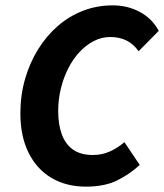

<svg xmlns="http://www.w3.org/2000/svg" viewBox="-20 -684 612 716"><path d="M301 12Q227 12 172 -20.5Q117 -53 86.5 -114.5Q56 -176 56 -261Q56 -329 73.5 -389.5Q91 -450 122 -500Q153 -550 195.5 -587Q238 -624 290 -644Q342 -664 400 -664Q456 -664 501.5 -639.5Q547 -615 572 -569L497 -493Q477 -521 450.5 -533.5Q424 -546 391 -546Q359 -546 330 -531Q301 -516 277 -490.5Q253 -465 235 -430Q217 -395 207 -354Q197 -313 197 -270Q197 -220 210.5 -183Q224 -146 252.5 -126Q281 -106 326 -106Q361 -106 390.5 -119.5Q420 -133 444 -154L501 -69Q466 -36 418.5 -12Q371 12 301 12Z"/></svg>

Font: Source Sans 3 ExtraLight
Style: Bold Italic
Weight: 700
Italic angle: -11°
Version: Version 3.052;hotconv 1.1.0;makeotfexe 2.6.0